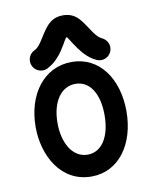

<svg xmlns="http://www.w3.org/2000/svg" viewBox="-82 -771 677 844"><g transform="rotate(-10 256.5 -349.0)"><path d="M258.8 -86.9C188.5 -86.9 151.4 -161.6 151.4 -245.6C151.4 -343.8 195.8 -402.8 258.8 -402.8C321.3 -402.8 361.3 -342.8 361.3 -245.6C361.3 -146.5 319.8 -86.9 258.8 -86.9ZM258.8 10.7C381.8 10.7 459 -100.1 459 -245.6C459 -389.6 383.3 -500.5 258.8 -500.5C135.3 -500.5 53.7 -392.1 53.7 -245.6C53.7 -120.1 121.1 10.7 258.8 10.7ZM408.7 -579.6C396 -585.4 385.3 -596.7 373.5 -613.3C339.4 -661.1 321.3 -709 256.3 -709C193.4 -709 171.9 -660.6 139.6 -611.3C128.4 -595.2 119.6 -585 107.9 -579.6C90.8 -571.8 79.1 -554.7 79.1 -534.7C79.1 -507.8 101.1 -485.8 128.4 -485.8C138.7 -485.8 147.9 -488.8 156.2 -494.6C183.1 -509.3 203.6 -531.7 220.7 -556.6C246.1 -595.7 251.5 -611.3 256.3 -611.3C260.7 -611.3 266.1 -596.2 294.4 -556.6C314 -529.3 337.4 -504.4 369.1 -490.2C375.5 -487.3 382.3 -485.8 389.2 -485.8C416 -485.8 438 -507.8 438 -534.7C438 -554.7 425.8 -571.8 408.7 -579.6Z"/></g></svg>

Font: Velvelyne Book
Style: Bold
Weight: 700
Designer: Manon Van der Borght et Mariel Nils
Foundry: Velvetyne
Version: Version 1.070;Glyphs 3.3.1 (3343)